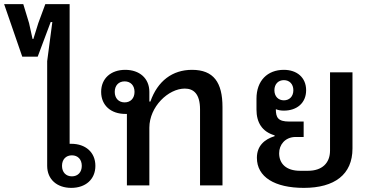

<svg xmlns="http://www.w3.org/2000/svg" viewBox="-97 -900 1822 932"><path d="M249 12C318 12 366 -29 366 -95C366 -161 318 -202 249 -202H241V-880H123L89 -788L65 -711H61L44 -788L16 -880H-77L11 -625H86L149 -793H157L132 -603V-95C132 -29 180 12 249 12ZM252 -44C223 -44 204 -64 204 -95C204 -126 223 -146 252 -146C281 -146 300 -126 300 -95C300 -64 281 -44 252 -44Z M519 0H628V-280C628 -382 720 -470 800 -470C843 -470 874 -444 874 -369V0H983V-380C983 -500 940 -561 835 -561C740 -561 668 -507 633 -407H628V-454C628 -520 580 -561 511 -561C442 -561 394 -520 394 -454C394 -388 442 -347 511 -347H519ZM508 -403C479 -403 460 -423 460 -454C460 -485 479 -505 508 -505C537 -505 556 -485 556 -454C556 -423 537 -403 508 -403Z M1377 -235V-310H1307C1253 -310 1242 -329 1242 -370C1254 -365 1267 -363 1281 -363C1344 -363 1389 -400 1389 -462C1389 -524 1344 -561 1281 -561C1201 -561 1148 -508 1148 -421V-368C1148 -307 1174 -261 1236 -243V-239C1187 -224 1150 -192 1150 -134C1150 -41 1236 12 1378 12C1527 12 1614 -53 1614 -179V-549H1505V-169C1505 -108 1466 -71 1398 -71H1359C1293 -71 1258 -105 1258 -156C1258 -198 1287 -233 1334 -235ZM1281 -413C1254 -413 1235 -432 1235 -462C1235 -492 1254 -511 1281 -511C1308 -511 1327 -492 1327 -462C1327 -432 1308 -413 1281 -413Z"/></svg>

Font: IBM Plex Thai Looped Medium
Style: Regular
Weight: 500
Designer: Mike Abbink, Paul van der Laan, Pieter van Rosmalen, Ben Mitchell, Mark Frömberg
Foundry: Bold Monday
Version: Version 1.0